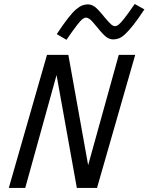

<svg xmlns="http://www.w3.org/2000/svg" viewBox="-20 -925 731 945"><path d="M247.1 -618 256.3 -655H316.4L427.4 -36.4L418.6 0H358.2ZM457.5 0H382.8L564.6 -655H645.5ZM104.2 0H23.3L211.3 -655H285.9ZM690.7 -878.8Q658.8 -830.3 635.5 -801Q612.2 -771.8 595.5 -756.4Q578.7 -741.1 564.7 -736Q550.8 -731 537.8 -731Q519.1 -731 503 -743.1Q486.8 -755.2 457.3 -792Q432.1 -823.1 422 -830.6Q411.8 -838.2 403.1 -838.2Q396.1 -838.2 386.5 -831.3Q377 -824.4 359 -801.4Q341.1 -778.4 307.1 -729.1L259.4 -757.1Q291.4 -805.6 314.3 -834.8Q337.2 -864.1 354.3 -878.8Q371.5 -893.4 385.4 -898.5Q399.4 -903.5 412.4 -903.5Q430.3 -903.5 446.8 -891.4Q463.3 -879.3 492.5 -842.5Q518.1 -812.1 527.8 -804.2Q537.6 -796.3 546 -796.3Q554.1 -796.3 563.3 -803.2Q572.5 -810.1 590.9 -833.2Q609.4 -856.4 643 -905.4Z"/></svg>

Font: Intel One Mono Light
Style: Italic
Weight: 300
Italic angle: -16°
Monospace: yes
Designer: Fred Shallcrass
Foundry: Frere-Jones Type LLC
Version: Version 1.004